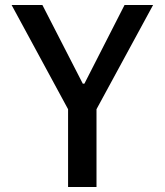

<svg xmlns="http://www.w3.org/2000/svg" viewBox="-20 -750 660 770"><path d="M367 0V-312L594 -730H479.5L318.5 -414.5H312L150 -730H26.5L253 -312V0Z"/></svg>

Font: Monaspace Neon Medium
Style: Regular
Weight: 500
Designer: Riley Cran & the Lettermatic Team
Foundry: Lettermatic
Version: Version 1.200 (Monaspace Neon)